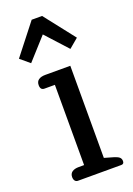

<svg xmlns="http://www.w3.org/2000/svg" viewBox="-143 -795 589 850"><g transform="rotate(-20 151.5 -370.0)"><path d="M146 -662 54 -560 10 -597 122 -740H171L283 -597L239 -560ZM71 0Q62 0 57 -6.5Q52 -13 52 -24Q52 -40 63.5 -48Q75 -56 95 -56H120V-434H71Q52 -434 52 -457Q52 -474 63.5 -482Q75 -490 95 -490H213V-56L258 -43Q274 -38 281 -31.5Q288 -25 288 -14Q288 0 275 0Z"/></g></svg>

Font: Maitree Medium
Style: Regular
Weight: 500
Designer: CadsonDemak Team
Foundry: CadsonDemak
Version: Version 1.010